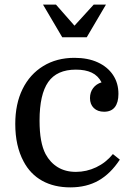

<svg xmlns="http://www.w3.org/2000/svg" viewBox="-20 -800 576 830"><path d="M302 -550Q360 -550 402.5 -530.5Q445 -511 468.5 -476Q492 -441 492 -394Q492 -357 476.5 -337Q461 -317 430 -317Q402 -317 385.5 -333Q369 -349 369 -376Q369 -401 382.5 -419Q396 -437 419 -444Q404 -473 376.5 -486Q349 -499 308 -499Q226 -499 188.5 -445.5Q151 -392 151 -279Q151 -230 157.5 -194.5Q164 -159 177 -134Q197 -97 230 -77Q263 -57 308 -57Q354 -57 396 -77Q438 -97 468 -134L498 -110Q458 -49 406 -19.5Q354 10 284 10Q214 10 162.5 -18.5Q111 -47 82 -102Q46 -169 46 -264Q46 -351 77.5 -415Q109 -479 167 -514.5Q225 -550 302 -550ZM355 -639 438 -780H385L302 -689L222 -780H166L249 -639Z"/></svg>

Font: Domine
Style: Regular
Weight: 400
Designer: Pablo Impallari, Rodrigo Fuenzalida, Brenda Gallo
Foundry: Pablo Impallari, Rodrigo Fuenzalida, Brenda Gallo
Version: Version 2.000;September 19, 2022;FontCreator 14.0.0.2877 64-